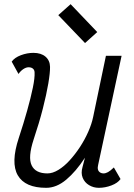

<svg xmlns="http://www.w3.org/2000/svg" viewBox="-20 -885 640 919"><path d="M68.5 -531 36 -590Q50 -609.5 80 -620.8Q110 -632 140 -632Q176.5 -632 197.8 -613.8Q219 -595.5 219.5 -565Q220 -537 211.2 -485.2Q202.5 -433.5 185 -365Q167.5 -296.5 141 -217.5Q113 -132 131.5 -93.5Q150 -55 207 -55Q232 -55 259.5 -71.8Q287 -88.5 313.2 -117.2Q339.5 -146 362.5 -181Q385.5 -216 402.2 -253.8Q419 -291.5 426 -326L487 -618H562L450 -97Q449.5 -93 448.5 -88Q447.5 -83 448 -78.5Q449 -67.5 456.8 -61.2Q464.5 -55 476 -55Q485.5 -55 497 -61.2Q508.5 -67.5 525 -83.5L557 -28Q543.5 -9 513.5 2.5Q483.5 14 453 14Q427.5 14 406.2 1.2Q385 -11.5 375.8 -34Q366.5 -56.5 375 -85.5L386.5 -130Q343.5 -64 297 -25Q250.5 14 201 14Q100 14 65.2 -45.8Q30.5 -105.5 70 -225Q93 -294.5 110.2 -356.2Q127.5 -418 137.2 -465.2Q147 -512.5 145.5 -539Q145 -550.5 137.2 -556.8Q129.5 -563 117 -563Q105 -563 92 -554.5Q79 -546 68.5 -531ZM387 -679 259 -812.5 318 -865 445.5 -731.5Z"/></svg>

Font: Victor Mono Thin
Style: Italic
Weight: 100
Italic angle: -12°
Monospace: yes
Designer: Rune Bjørnerås
Version: Version 1.561;gftools[0.9.30]